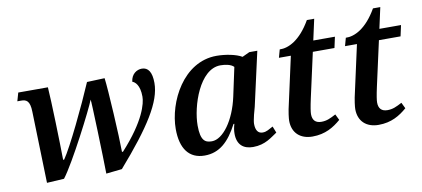

<svg xmlns="http://www.w3.org/2000/svg" viewBox="-64 -878 2437 1110"><g transform="rotate(-10 1154.5 -322.5)"><path d="M482 14 575 4C761 -209 847 -344 847 -454C847 -518 826 -548 789 -548C760 -548 727 -528 722 -483C737 -478 765 -457 765 -388C765 -349 741 -249 599 -94H593C593 -177 577 -466 568 -531L464 -527C410 -400 301 -172 256 -108H250C249 -206 242 -459 236 -536H62L48 -487H70C99 -487 122 -479 123 -412L135 7L236 1C300 -82 448 -372 467 -423C470 -420 481 -80 482 14Z M1061 10C1149 10 1206 -45 1256 -141H1261C1255 -120 1252 -104 1252 -84C1252 -20 1288 10 1345 10C1418 10 1458 -28 1491 -49L1476 -87C1452 -75 1438 -63 1414 -63C1387 -63 1373 -83 1373 -121C1373 -143 1390 -205 1394 -217L1465 -534H1418L1375 -514C1342 -534 1279 -546 1227 -546C1031 -546 922 -327 922 -170C922 -54 970 10 1061 10ZM1116 -64C1078 -64 1050 -77 1050 -168C1050 -281 1117 -488 1240 -488C1269 -488 1302 -482 1318 -465L1282 -297C1253 -162 1181 -64 1116 -64Z M1694 10C1769 10 1819 -21 1862 -58L1845 -93C1811 -75 1790 -65 1759 -65C1725 -65 1707 -83 1707 -119C1707 -132 1711 -160 1722 -210L1780 -472H1907L1921 -536H1794L1821 -659H1778C1715 -549 1644 -517 1594 -519L1581 -472H1651L1592 -204C1580 -155 1576 -116 1576 -103C1576 -32 1622 10 1694 10Z M2082 10C2157 10 2207 -21 2250 -58L2233 -93C2199 -75 2178 -65 2147 -65C2113 -65 2095 -83 2095 -119C2095 -132 2099 -160 2110 -210L2168 -472H2295L2309 -536H2182L2209 -659H2166C2103 -549 2032 -517 1982 -519L1969 -472H2039L1980 -204C1968 -155 1964 -116 1964 -103C1964 -32 2010 10 2082 10Z"/></g></svg>

Font: Noto Serif Semi
Style: Italic
Weight: 600
Italic angle: -12°
Designer: Monotype Design Team
Foundry: Monotype Imaging Inc.
Version: Version 1.901